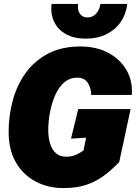

<svg xmlns="http://www.w3.org/2000/svg" viewBox="-20 -947 693 979"><path d="M303 12Q224 12 160.5 -22Q97 -56 60.5 -120Q24 -184 24 -275Q24 -358 45.5 -436.5Q67 -515 112 -576.5Q157 -638 226 -674Q295 -710 390 -710Q471 -710 531.5 -678Q592 -646 624.5 -590.5Q657 -535 652 -463H445Q445 -497 428 -524Q411 -551 374 -551Q335 -551 307 -526.5Q279 -502 261.5 -462Q244 -422 235 -375Q226 -328 226 -283Q226 -246 235.5 -215Q245 -184 265 -166Q285 -148 316 -148Q344 -148 363.5 -156Q383 -164 406 -180L419 -245L342 -240L379 -391H646L588 -121Q548 -79 507.5 -49.5Q467 -20 418.5 -4Q370 12 303 12ZM417 -750Q358 -750 317 -772.5Q276 -795 256.5 -835Q237 -875 243 -927H378Q374 -897 387 -877.5Q400 -858 426 -858Q453 -858 470.5 -878Q488 -898 492 -927H629Q623 -875 595.5 -835Q568 -795 522.5 -772.5Q477 -750 417 -750Z"/></svg>

Font: Azeret Mono Thin ExtraBold
Style: Italic
Weight: 800
Italic angle: -12°
Version: Version 1.002